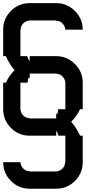

<svg xmlns="http://www.w3.org/2000/svg" viewBox="-20 -853 707 1207"><path d="M108.3 166.7Q110 189.2 126.2 206.2Q142.5 223.3 166.7 223.3V225H333.3Q355 223.3 372.1 207.1Q389.2 190.8 389.2 166.7H390.8V0H348.3Q346.7 -2.5 344.2 -9.6Q341.7 -16.7 339.2 -22.5Q336.7 -28.3 333.3 -28.3V0H166.7Q97.5 0 48.8 -48.8Q0 -97.5 0 -166.7V-333.3H16.7Q35 -374.2 71.7 -412.5Q40.8 -446.7 16.7 -500H0V-666.7Q0 -735.8 48.8 -784.6Q97.5 -833.3 166.7 -833.3H333.3Q401.7 -833.3 450.8 -784.2Q500 -735 500 -666.7H390.8Q389.2 -688.3 373.3 -705.4Q357.5 -722.5 333.3 -722.5V-724.2H166.7Q144.2 -722.5 127.1 -706.7Q110 -690.8 110 -666.7H108.3V-500H150.8Q152.5 -497.5 155 -490Q157.5 -482.5 160.4 -476.7Q163.3 -470.8 166.7 -470.8V-500H333.3Q401.7 -500 450.8 -450.8Q500 -401.7 500 -333.3V-166.7H483.3Q465 -125.8 427.5 -87.5Q459.2 -52.5 483.3 0H500V166.7Q500 235.8 451.2 284.6Q402.5 333.3 333.3 333.3H166.7Q97.5 333.3 48.8 284.6Q0 235.8 0 166.7ZM341.7 -137.5Q345 -165 345.8 -166.7H390.8V-333.3Q389.2 -355 373.3 -372.1Q357.5 -389.2 333.3 -389.2V-390.8H166.7V-361.7Q161.7 -361.7 157.5 -362.5Q154.2 -335 153.3 -333.3H108.3V-166.7Q110 -144.2 126.2 -127.1Q142.5 -110 166.7 -110V-108.3H333.3V-137.5Q337.5 -137.5 341.7 -137.5Z"/></svg>

Font: 0xA000-Squareish-Mono
Style: Squareish-Mono-Bold
Weight: 700
Version: Version 0.1